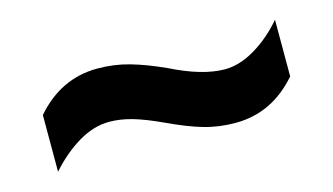

<svg xmlns="http://www.w3.org/2000/svg" viewBox="-36 -514 562 324"><g transform="rotate(-15 245.0 -352.5)"><path d="M231 -309Q201 -323 180 -329Q159 -335 140 -335Q113 -335 86 -319Q59 -303 35 -276V-375Q80 -427 144 -427Q173 -427 199.5 -419.5Q226 -412 259 -397Q313 -370 352 -370Q378 -370 405.5 -386.5Q433 -403 455 -429V-330Q410 -278 346 -278Q317 -278 291 -285.5Q265 -293 231 -309Z"/></g></svg>

Font: Noto Sans Malayalam Condensed SemiBold
Style: Regular
Weight: 600
Width: 3
Designer: Jelle Bosma - Monotype Design Team
Foundry: Monotype Imaging Inc.
Version: Version 2.104; ttfautohint (v1.8.4.7-5d5b)